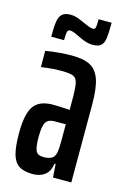

<svg xmlns="http://www.w3.org/2000/svg" viewBox="-110 -749 537 810"><g transform="rotate(15 158.5 -343.5)"><path d="M17 -145Q17 -229 41.5 -263Q66 -297 124 -297Q147 -297 198 -294V-336Q198 -389 193.5 -410Q189 -431 174.5 -437.5Q160 -444 122 -444Q85 -444 61.5 -440.5Q38 -437 34 -437V-508Q97 -518 148 -518Q200 -518 229 -502.5Q258 -487 271 -449Q284 -411 284 -340V0H204L200 -58H195Q190 -23 169 -7.5Q148 8 117 8Q77 8 55.5 -7Q34 -22 25.5 -55Q17 -88 17 -145ZM196 -115Q198 -131 198 -162V-197V-231H149Q123 -231 112 -215Q101 -199 101 -150Q101 -106 109 -89.5Q117 -73 143 -73Q165 -73 179 -81Q193 -89 196 -115ZM99 -683Q114 -683 127 -678.5Q140 -674 162 -664Q174 -659 185 -654.5Q196 -650 203 -650Q213 -650 215 -659Q217 -668 217 -695H274Q274 -649 271 -627Q268 -605 256.5 -594.5Q245 -584 219 -584Q194 -584 158 -602Q155 -603 139.5 -610.5Q124 -618 113 -618Q104 -618 101.5 -608Q99 -598 99 -572H43Q43 -616 46.5 -638.5Q50 -661 62 -672Q74 -683 99 -683Z"/></g></svg>

Font: Saira Ultra Condensed SemiBold
Style: Regular
Weight: 600
Width: 1
Designer: Hector Gatti with collaboration of the Omnibus-Type team
Foundry: Omnibus-Type
Version: Version 1.001; ttfautohint (v1.8)